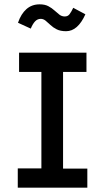

<svg xmlns="http://www.w3.org/2000/svg" viewBox="-20 -866 490 886"><path d="M62 0V-89H171V-534H68V-623H379V-534H271V-88H383V0ZM318 -830 374 -800Q339 -722 285 -722Q259 -722 242 -730.5Q225 -739 213 -750.5Q201 -762 190.5 -770.5Q180 -779 168 -779Q153 -779 142 -767.5Q131 -756 122 -734L63 -761Q77 -802 102 -824Q127 -846 163 -846Q187 -846 203 -837.5Q219 -829 231 -818Q243 -807 254 -798.5Q265 -790 279 -790Q293 -790 301 -800.5Q309 -811 318 -830Z"/></svg>

Font: Inconsolata SemiCondensed Bold
Style: Regular
Weight: 700
Width: 4
Monospace: yes
Designer: Raph Levien, Cyreal, Brenton Simpson
Foundry: Raph Levien, Cyreal, Google
Version: Version 3.001; ttfautohint (v1.8.2.53-6de2)